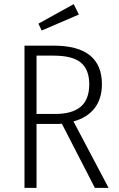

<svg xmlns="http://www.w3.org/2000/svg" viewBox="-20 -905 572 925"><path d="M437 0 278 -309 262 -308H156V0H98V-685H239Q471 -685 471 -499Q471 -429 435.5 -383.5Q400 -338 334 -320L503 0ZM410 -499Q410 -569 370 -603Q330 -637 237 -637H156V-356H246Q328 -356 369 -391Q410 -426 410 -499ZM360 -835 181 -758 165 -791 335 -885Z"/></svg>

Font: Fira Sans Condensed Light
Style: Regular
Weight: 300
Width: 3
Designer: bBox Type GmbH & Carrois Corporate GbR & Edenspiekermann AG
Foundry: bBox Type GmbH & Carrois Corporate GbR & Edenspiekermann AG
Version: Version 4.301